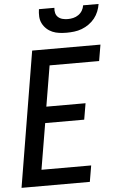

<svg xmlns="http://www.w3.org/2000/svg" viewBox="-62 -997 639 1039"><g transform="rotate(-5 257.0 -477.5)"><path d="M12 0 134 -735H505L490 -647H221L184 -426H397L382 -338H170L128 -88H398L383 0ZM329 -815Q309 -815 289 -817.5Q269 -820 251.5 -827.5Q234 -835 220 -848Q206 -861 197.5 -878Q189 -895 188 -915Q187 -935 190 -955H274Q272 -940 275.5 -926.5Q279 -913 289 -904Q299 -895 313 -891.5Q327 -888 341 -888Q356 -888 371 -891.5Q386 -895 399 -904Q412 -913 420 -926.5Q428 -940 430 -955H514Q511 -935 503 -915Q495 -895 481.5 -878Q468 -861 449.5 -848Q431 -835 411 -827.5Q391 -820 370 -817.5Q349 -815 329 -815Z"/></g></svg>

Font: Iosevka SS04 Semibold
Style: Italic
Weight: 600
Italic angle: -9°
Monospace: yes
Designer: Belleve Invis
Foundry: Belleve Invis
Version: Version 19.0.0; ttfautohint (v1.8.4)